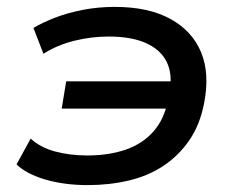

<svg xmlns="http://www.w3.org/2000/svg" viewBox="-20 -528 684 557"><path d="M235 9Q167 9 112 -7Q57 -23 28 -51L69 -126Q97 -100 140 -88.5Q183 -77 233 -77Q296 -77 345 -94Q394 -111 425.5 -147Q457 -183 467 -237L478 -213H159L172 -292H491L472 -264Q481 -313 463.5 -348.5Q446 -384 403.5 -403Q361 -422 295 -422Q246 -422 196.5 -410Q147 -398 106 -372L77 -447Q104 -463 140.5 -477Q177 -491 221 -499.5Q265 -508 313 -508Q411 -508 474.5 -473Q538 -438 563.5 -376Q589 -314 572 -228Q560 -166 529.5 -121.5Q499 -77 455 -47.5Q411 -18 354.5 -4.5Q298 9 235 9Z"/></svg>

Font: Nunito Sans 7pt SemiExpanded SemiBold
Style: Italic
Weight: 600
Width: 6
Italic angle: -9°
Designer: Vernon Adams
Foundry: Vernon Adams
Version: Version 3.101;gftools[0.9.27]